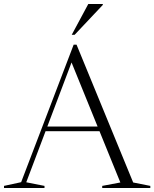

<svg xmlns="http://www.w3.org/2000/svg" viewBox="-28 -938 770 958"><path d="M187 -283.5V-306.5H505V-283.5ZM636.5 -27.5 722 -10.5V0H482V-10.5L572.5 -27.5L323 -641H334.5L103 -28.5L194 -10.5V0H-8V-10.5L77.5 -29L339.5 -715H354ZM330 -764.5 412.5 -918H485V-913.5L344.5 -764.5Z"/></svg>

Font: Newsreader 60pt Light
Style: Regular
Weight: 300
Designer: Hugues Gentile
Foundry: Production Type
Version: Version 1.003